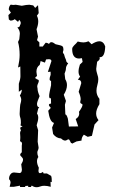

<svg xmlns="http://www.w3.org/2000/svg" viewBox="-20 -619 484 826"><path d="M21.5 184.6 25.4 167.5Q25.4 157.2 19 152.3V148.9Q19 139.2 24.9 131.1Q30.8 123 40.5 123Q46.9 123 60.5 125Q62 125.5 63.5 125.5Q74.2 125.5 74.2 109.9L71.3 87.9Q79.1 75.7 79.1 67.4Q79.1 64 77.1 61Q75.2 58.1 73 55.9Q70.8 53.7 68.8 51.5Q66.9 49.3 66.9 46.9Q66.9 41.5 73.7 36.1V7.3Q74.7 3.4 74.7 0Q74.7 -9.3 65.9 -11.2Q67.4 -19.5 67.4 -28.8Q67.4 -33.7 66.9 -38.6Q66.4 -42.5 66.4 -45.4Q66.4 -53.2 68.4 -54.7Q69.8 -55.7 69.8 -57.6Q69.8 -58.6 69.3 -60.1Q67.4 -63 66.9 -69.8L77.1 -76.2Q68.4 -77.6 68.4 -80.1V-81.1Q69.8 -84.5 69.8 -91.3Q69.8 -103 68.4 -108.6Q66.9 -114.3 65.4 -119.6Q64.5 -122.6 64.5 -128.4Q64.5 -132.3 64.9 -137.2Q65.9 -149.9 65.9 -156.7Q65.9 -167.5 70.3 -181.2Q71.3 -185.1 71.3 -189.5Q71.3 -198.7 65.4 -208Q73.7 -221.2 73.7 -232.4V-233.4L61 -224.1V-258.8Q67.9 -279.3 67.9 -290.5L67.4 -333L57.6 -328.6Q64.5 -360.8 64.5 -382.3Q64.5 -413.6 57.6 -438.5L63 -450.2L65.4 -474.1Q65.4 -488.8 54.7 -501Q65.9 -502 65.9 -510.3Q69.3 -515.1 69.3 -520Q69.3 -526.9 62.5 -533.7L57.6 -524.9L43.5 -536.6Q35.6 -530.3 24.9 -530.3L18.1 -535.2L16.1 -554.2L26.9 -564.5L17.6 -578.6Q19 -593.8 26.4 -599.1Q32.7 -597.7 38.6 -597.7Q43 -597.7 47.9 -598.6L73.7 -594.2Q94.7 -598.6 106 -598.6L123 -595.7L131.3 -585L143.6 -596.7L146.5 -562.5L138.7 -551.3Q144.5 -540.5 144.5 -526.9Q144.5 -511.7 137.2 -493.2L143.6 -461.4L139.2 -446.3L149.4 -436.5V-418.9H164.1L176.3 -435.1Q184.1 -435.1 190.9 -429.7Q194.3 -437.5 201.2 -437.5Q208 -437.5 219.2 -428.7Q244.6 -423.8 248.8 -419.7Q252.9 -415.5 252.9 -406.2Q252.9 -401.9 251 -397Q250.5 -396 250.5 -394.5Q250.5 -390.6 255.4 -385.7Q258.8 -371.6 264.2 -360.8Q264.2 -351.6 273.4 -346.7Q263.7 -334 263.7 -325.2Q263.7 -315.9 257.8 -302.2L260.7 -278.3Q268.1 -266.6 268.1 -252.9Q268.1 -233.9 254.4 -211.4L263.7 -184.6L259.3 -168.5L261.2 -126.5H261.7Q266.6 -126.5 272 -108.4L276.4 -74.7L316.4 -75.2L305.7 -106.9Q320.8 -116.2 320.8 -130.4L319.8 -138.2Q335 -159.2 335 -168Q335 -169.9 333.5 -170.9Q332 -171.9 330.1 -172.9Q328.1 -173.8 326.7 -175.3Q325.2 -176.8 325.2 -180.2L327.1 -191.9Q327.1 -204.1 318.4 -224.1L329.6 -261.2Q329.6 -275.9 314.9 -275.9L324.7 -289.6Q317.9 -297.9 317.9 -311Q317.9 -323.7 323.7 -341.3L335.4 -352.5L332.5 -368.7L320.3 -367.2Q290.5 -367.2 290.5 -408.2Q290.5 -412.6 293 -416.5Q295.4 -420.4 299.1 -424.1Q302.7 -427.7 306.9 -431.6Q311 -435.5 314.5 -440.4Q322.8 -438.5 327.6 -437.5Q332.5 -436.5 339.4 -436.5Q349.1 -436.5 360.8 -441.4L374 -428.7Q394 -441.4 407.2 -441.4Q425.3 -441.4 432.6 -419.4Q431.2 -373 410.6 -373H408.2L409.2 -368.2Q409.2 -360.8 397.9 -353.5L394 -323.7Q394 -316.4 395.5 -310.8Q397 -305.2 398.4 -300Q399.9 -294.9 401.4 -289.6Q402.8 -284.2 402.8 -276.9Q402.8 -266.6 398.9 -253.2Q395 -239.7 395 -228.5Q395 -209.5 407.7 -193.8V-170.9Q393.6 -147.9 393.6 -130.9Q393.6 -115.2 403.8 -102.1L386.7 -83.5L375.5 -34.7L357.4 -30.3L340.8 -39.6Q330.6 -28.3 330.6 -14.2L309.6 -10.7L290 -1V-1.5Q290 -3.4 287.1 -3.4Q285.6 -3.4 284.4 -5.9Q283.2 -8.3 281.7 -11.5Q280.3 -14.6 278.6 -17.1Q276.9 -19.5 274.4 -19.5Q272 -19.5 268.1 -16.8Q264.2 -14.2 260.3 -14.2Q252 -14.2 242.7 -23.4Q222.2 -24.4 208.5 -42.5L204.1 -70.3L212.4 -90.3Q193.8 -94.2 187.5 -142.6L198.7 -154.8Q190.4 -163.1 190.4 -167.5Q190.4 -172.9 199.7 -173.3L199.2 -196.8L196.3 -195.8Q191.4 -195.8 191.4 -206.5Q191.4 -212.4 193.6 -223.9Q195.8 -235.4 199.7 -252.4V-271Q193.4 -271.5 193.4 -278.8Q193.4 -285.2 197.8 -296.9V-310.5L186 -309.6L201.2 -356Q201.2 -364.3 189.9 -364.3L178.2 -363.3L173.3 -349.6L154.8 -356.4L150.9 -339.8Q136.7 -330.1 136.7 -310.1L139.2 -291.5Q132.3 -288.6 130.9 -281.7Q132.3 -282.2 133.3 -282.2Q135.7 -282.2 135.7 -280.8Q135.7 -278.8 138.9 -278.1Q142.1 -277.3 144.5 -275.9Q147 -274.4 147 -271Q147 -266.6 143.6 -259.8Q140.1 -252.9 140.1 -246.6L141.6 -237.8Q141.6 -225.1 150.4 -205.6Q139.2 -180.2 139.2 -171.9Q139.2 -158.7 148.9 -157.2L144.5 -151.9L139.2 -130.4Q144.5 -123.5 144.5 -112.8Q144.5 -100.6 137.7 -80.1L144 -59.1L142.1 -9.3L146 15.6Q146 22.5 143.3 27.1Q140.6 31.7 140.6 38.1Q140.6 45.9 145 56.6Q139.2 64 139.2 74.7Q139.2 87.4 147 102.5L145.5 115.2Q145.5 126 152.3 126Q156.7 126 165 120.6L167.5 127.4H182.1L197.3 136.2Q202.6 136.2 202.6 158.2V164.6L197.3 163.1L198.2 184.6Q182.6 180.2 170.4 180.2Q160.6 180.2 152.8 183.3Q145 186.5 137.7 186.5Q126 186.5 116.7 179.2L112.8 185.5H101.1L101.6 180.2L87.4 181.2L89.4 185.5H66.4L65.9 179.7L39.6 184.6Z"/></svg>

Font: Truetypewriter PolyglOTT
Style: Regular
Weight: 400
Designer: Sergey Beatoff a.k.a. Sam_T
Version: Version 3.76